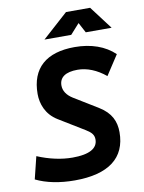

<svg xmlns="http://www.w3.org/2000/svg" viewBox="-98 -965 781 1042"><g transform="rotate(-10 293.0 -444.0)"><path d="M229 9.8C415 9.8 512.7 -64 512.7 -206.1C512.7 -264.6 491.7 -314.5 426.3 -354.5L295.4 -434.6C263.2 -454.6 246.1 -480.5 246.1 -509.8C246.1 -555.2 280.8 -579.1 346.7 -579.1C398.9 -579.1 452.1 -557.6 501 -517.1L571.8 -625.5C519 -676.3 443.4 -703.1 352.5 -703.1C195.3 -703.1 110.8 -628.9 110.8 -486.8C110.8 -433.6 131.8 -372.1 193.4 -334.5L335 -248C365.2 -229.5 377.4 -214.4 377.4 -189.9C377.4 -140.1 330.1 -114.3 238.3 -114.3C177.7 -114.3 111.8 -128.4 45.4 -156.2L15.1 -33.2C72.8 -4.9 146 9.8 229 9.8ZM198.7 -771.5H346.2L396.5 -827.6L426.3 -771.5H568.8L472.7 -898.4H339.8Z"/></g></svg>

Font: Cascadia Mono NF
Style: Bold Italic
Weight: 700
Italic angle: -10°
Monospace: yes
Designer: Aaron Bell
Foundry: Saja Typeworks
Version: Version 2404.023